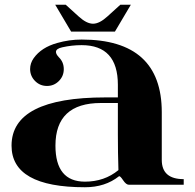

<svg xmlns="http://www.w3.org/2000/svg" viewBox="-20 -789 834 820"><path d="M283.7 -654.1 215.8 -768.8H260.7L316.4 -718.3Q350.1 -687.7 377.4 -687.7Q404.5 -687.7 438.2 -718.3L493.9 -768.8H538.8L470.9 -654.1ZM108.6 -493.9Q108.6 -519 123.8 -540.5Q156.7 -586.7 224.6 -605.5Q275.6 -620.1 328.6 -620.1Q670.9 -620.1 670.9 -309.6V-106Q670.9 -23.9 764.6 -23.9V0H530.3Q518.6 0 505.6 -19.5Q492.7 -39.1 488 -36.1Q429 10.7 342.8 10.7Q29.3 10.7 29.3 -167Q29.3 -373 430.7 -373H483.4V-426.8Q483.4 -596.2 328.6 -596.2Q286.6 -596.2 245.6 -586.9Q219 -581.1 219 -567.1Q219 -557.6 231.4 -544.4Q252.4 -523.9 252.4 -493.7Q252.4 -463.9 231.4 -442.9Q210.4 -421.9 180.7 -421.9Q150.9 -421.9 129.9 -442.9Q108.9 -463.9 108.6 -493.9ZM483.4 -349.1H411.1Q216.8 -349.1 216.8 -167Q216.8 -13.2 342.8 -13.2Q426 -13.2 485.8 -62.5Q483.4 -135.3 483.4 -215.1Z"/></svg>

Font: itsadzoke
Style: Regular
Weight: 700
Width: 7
Version: Version 0.45